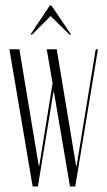

<svg xmlns="http://www.w3.org/2000/svg" viewBox="-20 -673 386 694"><path d="M90 -548 160 -653H166L237 -548H231L163 -615L96 -548ZM98 1 14 -495H50L120 -74H122L170 -372L149 -495H185L255 -74H257L326 -495H334L252 1H233L175 -340H173L117 1Z"/></svg>

Font: Moniqa ExtLt Narrow Display
Style: Regular
Weight: 200
Width: 4
Designer: Rajesh Rajput
Foundry: Rajesh Rajput
Version: Version 1.000